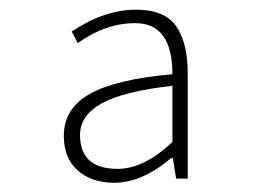

<svg xmlns="http://www.w3.org/2000/svg" viewBox="-20 -827 540 404"><path d="M220.7 -442.4Q172.9 -442.4 143.6 -468.3Q114.3 -494.1 114.3 -541Q114.3 -598.6 168.9 -629.4Q223.6 -660.2 342.8 -670.9Q342.8 -778.3 264.6 -778.3Q202.1 -778.3 143.6 -736.3L130.9 -760.7Q199.2 -806.6 266.6 -806.6Q326.2 -806.6 350.6 -772Q375 -737.3 375 -671.9V-451.2H350.6L343.8 -494.1H339.8Q278.3 -442.4 220.7 -442.4ZM227.5 -471.7Q283.2 -471.7 342.8 -528.3V-646.5Q239.3 -634.8 193.8 -609.4Q148.4 -584 148.4 -543Q148.4 -471.7 227.5 -471.7Z"/></svg>

Font: Gen Shin Gothic Monospace ExtraLight
Style: Regular
Weight: 200
Designer: [Source Han Sans]
Ryoko NISHIZUKA  (kana & ideographs); Paul D. Hunt (Latin, Greek & Cyrillic); Wenlong ZHANG  (bopomofo
Version: Version 1.002.20150607